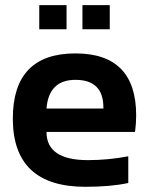

<svg xmlns="http://www.w3.org/2000/svg" viewBox="-20 -718 580 738"><path d="M270 -512.7Q503.4 -512.7 503.4 -274.4Q503.4 -242.7 499 -210.9H158.7Q158.7 -102.5 317.9 -102.5Q395.5 -102.5 473.1 -117.2V-14.6Q405.3 0 308.1 0Q29.3 0 29.3 -262.2Q29.3 -512.7 270 -512.7ZM158.7 -300.8H377.4V-304.7Q377.4 -411.1 270 -411.1Q167.5 -411.1 158.7 -300.8ZM401.9 -698.2V-605.5H296.9V-698.2ZM235.8 -698.2V-605.5H130.9V-698.2Z"/></svg>

Font: SansationBold
Style: Bold
Weight: 700
Designer: Bernd Montag
Version: Version 1.301